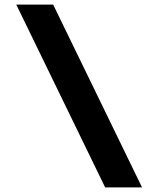

<svg xmlns="http://www.w3.org/2000/svg" viewBox="-20 -720 690 838"><path d="M600 98H439L51 -700H212Z"/></svg>

Font: Azeret Mono Thin
Style: Bold
Weight: 700
Version: Version 1.002